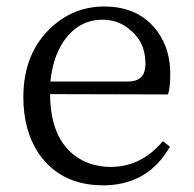

<svg xmlns="http://www.w3.org/2000/svg" viewBox="-20 -548 589 582"><path d="M132.8 -300.8H367.2Q416 -300.8 419.9 -342.8Q420.9 -348.6 420.9 -355.5Q420.9 -422.9 369.1 -461.9Q335 -488.3 291 -488.3Q216.8 -488.3 170.9 -419.9Q139.6 -371.1 132.8 -300.8ZM489.3 -261.7 131.8 -262.7Q132.8 -112.3 230.5 -61.5Q269.5 -42 317.4 -42Q409.2 -43 473.6 -120.1L495.1 -103.5Q431.6 8.8 302.7 13.7Q296.9 13.7 292 13.7Q165 13.7 98.6 -81.1Q50.8 -150.4 50.8 -253.9Q50.8 -389.6 139.6 -468.8Q207 -528.3 295.9 -528.3Q403.3 -528.3 459 -450.2Q496.1 -397.5 496.1 -324.2Q496.1 -282.2 489.3 -261.7Z"/></svg>

Font: GenYoMin JP Regular
Style: Regular
Weight: 400
Version: Version 1.001;PS 1;hotconv 16.6.51;makeotf.lib2.5.65220 DEVE